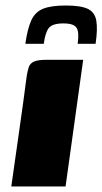

<svg xmlns="http://www.w3.org/2000/svg" viewBox="-20 -677 372 697"><path d="M21 0Q35 -100 49.5 -200.5Q64 -301 77 -401Q80 -420 84.5 -433.5Q89 -447 103.5 -453.5Q118 -460 150 -460H282L218 0ZM219 -657Q273 -657 298.5 -645Q324 -633 329.5 -602.5Q335 -572 327 -518H262Q268 -560 258 -576Q248 -592 210 -592Q170 -592 157 -575Q144 -558 139 -518H72Q80 -574 94 -604Q108 -634 137 -645.5Q166 -657 219 -657Z"/></svg>

Font: Genos Thin ExtraBold
Style: Italic
Weight: 800
Italic angle: -8°
Version: Version 1.010